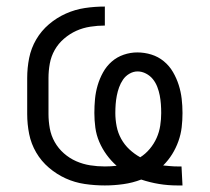

<svg xmlns="http://www.w3.org/2000/svg" viewBox="-20 -558 640 586"><path d="M521 8Q493 8 465.5 3.5Q438 -1 411 -10Q385 0 356.5 4Q328 8 300 8Q269 8 238.5 3.5Q208 -1 180.5 -13.5Q153 -26 129.5 -46Q106 -66 90.5 -92.5Q75 -119 69 -149Q63 -179 63 -210V-320Q63 -351 69 -381Q75 -411 90.5 -437.5Q106 -464 129.5 -484Q153 -504 181 -516.5Q209 -529 239 -533.5Q269 -538 300 -538V-480Q278 -480 255.5 -476.5Q233 -473 213 -464Q193 -455 175.5 -440Q158 -425 147 -405.5Q136 -386 132 -364Q128 -342 128 -320V-210Q128 -188 132 -166Q136 -144 147 -124.5Q158 -105 175 -90Q192 -75 212.5 -66Q233 -57 255 -53.5Q277 -50 300 -50Q309 -50 318 -50.5Q327 -51 336 -52Q319 -67 305.5 -85.5Q292 -104 283 -125Q274 -146 271 -168.5Q268 -191 268 -213Q268 -235 270 -256Q272 -277 278 -297.5Q284 -318 294.5 -337Q305 -356 321 -370Q337 -384 357.5 -391Q378 -398 399 -398Q421 -398 442 -391.5Q463 -385 480 -371Q497 -357 508 -338Q519 -319 525.5 -298.5Q532 -278 534.5 -256.5Q537 -235 537 -213Q537 -191 534.5 -169.5Q532 -148 524.5 -127Q517 -106 505.5 -87.5Q494 -69 478 -53Q489 -52 500 -51Q511 -50 522 -50Q525 -50 528 -50Q531 -50 534 -50L537 8Q533 8 529 8Q525 8 521 8ZM408 -78Q424 -88 437 -103.5Q450 -119 458 -137Q466 -155 469 -174.5Q472 -194 472 -213Q472 -227 471 -240.5Q470 -254 467.5 -267Q465 -280 460 -293Q455 -306 446.5 -316.5Q438 -327 425.5 -333.5Q413 -340 400 -340Q387 -340 375 -333Q363 -326 355.5 -315Q348 -304 343.5 -291.5Q339 -279 336.5 -266Q334 -253 333 -240Q332 -227 332 -213Q332 -193 336 -172.5Q340 -152 350 -134Q360 -116 375 -102Q390 -88 408 -78Z"/></svg>

Font: Iosevka Slab Light Extended
Style: Regular
Weight: 300
Width: 7
Monospace: yes
Designer: Belleve Invis
Foundry: Belleve Invis
Version: Version 11.1.0; ttfautohint (v1.8.3)